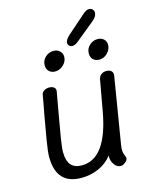

<svg xmlns="http://www.w3.org/2000/svg" viewBox="-125 -928 797 1009"><g transform="rotate(-15 273.5 -423.5)"><path d="M436 -110Q434 -96 434 -91Q434 -73 440 -58.5Q446 -44 446 -40Q446 -29 432.5 -18Q419 -7 408 -7Q387 -7 373 -26.5Q359 -46 359 -68V-76Q330 -39 286 -19.5Q242 0 192 0Q55 0 55 -150Q55 -178 65.5 -241Q76 -304 88 -370Q104 -453 107 -474Q109 -487 121 -495Q133 -503 149 -503Q166 -503 175.5 -495Q185 -487 183 -474Q177 -439 171.5 -409.5Q166 -380 162 -356Q151 -295 141.5 -237.5Q132 -180 132 -156Q132 -109 151.5 -86Q171 -63 211 -63Q345 -63 389 -308L419 -475Q422 -491 433.5 -500Q445 -509 462 -509Q480 -509 489 -500Q498 -491 496 -475ZM157 -621Q157 -647 176 -665Q195 -683 221 -683Q241 -683 254.5 -670.5Q268 -658 268 -639Q268 -614 248 -595Q228 -576 203 -576Q182 -576 169.5 -588.5Q157 -601 157 -621ZM397 -621Q397 -647 416 -665Q435 -683 461 -683Q481 -683 494 -671Q507 -659 507 -640Q507 -615 487.5 -595.5Q468 -576 443 -576Q422 -576 409.5 -588.5Q397 -601 397 -621ZM301 -705Q301 -713 307 -722.5Q313 -732 323 -741L415 -822Q430 -836 439.5 -841.5Q449 -847 458 -847Q469 -847 476.5 -839.5Q484 -832 484 -821Q484 -800 459 -780L360 -699Q340 -682 325 -682Q315 -682 308 -688.5Q301 -695 301 -705Z"/></g></svg>

Font: Mali
Style: Italic
Weight: 400
Italic angle: -10°
Version: Version 1.000; ttfautohint (v1.6)